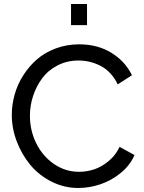

<svg xmlns="http://www.w3.org/2000/svg" viewBox="-20 -936 722 962"><path d="M335.9 -810.1V-916H416V-810.1ZM377 -713.9Q468.8 -713.9 537.8 -671.6Q606.9 -629.4 641.1 -559.1L569.8 -513.2Q554.7 -545.4 531.7 -569.6Q508.8 -593.8 482.2 -606.9Q455.6 -620.1 428.5 -626.5Q401.4 -632.8 373 -632.8Q315.9 -632.8 268.6 -608.4Q221.2 -584 191.7 -544.2Q162.1 -504.4 146 -455.8Q129.9 -407.2 129.9 -356Q129.9 -282.2 161.6 -218Q193.4 -153.8 250.2 -114.5Q307.1 -75.2 376 -75.2Q415 -75.2 452.4 -87.6Q489.7 -100.1 524.7 -129.2Q559.6 -158.2 579.1 -200.2L653.8 -159.2Q632.3 -108.4 585.7 -70.1Q539.1 -31.7 483.6 -12.9Q428.2 5.9 372.1 5.9Q301.3 5.9 238.3 -25.9Q175.3 -57.6 132.3 -109.4Q89.4 -161.1 64.2 -226.8Q39.1 -292.5 39.1 -359.9Q39.1 -411.6 53.5 -462.6Q67.9 -513.7 96.7 -558.8Q125.5 -604 165.3 -638.7Q205.1 -673.3 260 -693.6Q314.9 -713.9 377 -713.9Z"/></svg>

Font: Rawline Medium
Style: Regular
Weight: 500
Designer: Matt McInerney, Pablo Impallari, Rodrigo Fuenzalida
Foundry: Matt McInerney, Pablo Impallari, Rodrigo Fuenzalida
Version: Version 4.020;PS 004.020;hotconv 1.0.88;makeotf.lib2.5.64775